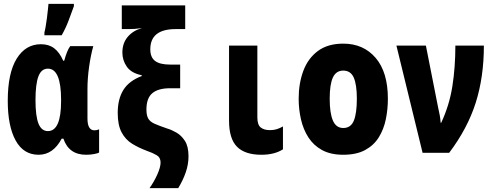

<svg xmlns="http://www.w3.org/2000/svg" viewBox="-20 -788 2540 990"><path d="M179 10Q101 10 60.5 -64Q20 -138 20 -268Q20 -411 66 -485.5Q112 -560 191 -560Q232 -560 259.5 -539Q287 -518 306 -475H311Q318 -500 325.5 -519Q333 -538 342 -550H461Q448 -504 439.5 -444Q431 -384 431 -329V-177Q431 -116 467 -116Q479 -116 491 -121V-2Q487 2 467 6Q447 10 424 10Q335 10 307 -73H298Q254 10 179 10ZM227 -112Q295 -112 295 -267V-273Q295 -434 227 -434Q193 -434 178 -394Q163 -354 163 -272Q163 -189 178.5 -150.5Q194 -112 227 -112ZM209 -621Q212 -631 215.5 -651.5Q219 -672 222 -695Q225 -718 227 -738Q229 -758 230 -768H361V-756Q348 -720 333.5 -681.5Q319 -643 298 -606H209Z M751 182Q774 150 791 112Q808 74 808 50Q808 24 787.5 12Q767 0 738 -10Q695 -26 661 -47Q627 -68 607 -105.5Q587 -143 587 -206Q587 -277 616 -324Q645 -371 711 -396V-400Q657 -411 634 -444Q611 -477 611 -517Q611 -566 639 -598.5Q667 -631 712 -643Q690 -640 674.5 -639Q659 -638 642 -638H608V-760H935V-638H886Q755 -638 755 -534Q755 -492 780 -473.5Q805 -455 857 -455H909V-333H857Q796 -333 765.5 -307.5Q735 -282 735 -223Q735 -193 744.5 -176.5Q754 -160 778 -149.5Q802 -139 843 -125Q864 -119 889.5 -104.5Q915 -90 933.5 -61.5Q952 -33 952 18Q952 59 938 100Q924 141 899 182Z M1328 10Q1243 10 1202 -31.5Q1161 -73 1161 -166V-553H1307V-182Q1307 -145 1324 -131Q1341 -117 1372 -117Q1392 -117 1407.5 -122Q1423 -127 1439 -136V-18Q1395 10 1328 10Z M1750 10Q1685 10 1641 -14Q1597 -38 1570.5 -79Q1544 -120 1532 -172Q1520 -224 1520 -279Q1520 -358 1544 -422.5Q1568 -487 1619 -525Q1670 -563 1750 -563Q1854 -563 1917 -489.5Q1980 -416 1980 -279Q1980 -225 1969.5 -173.5Q1959 -122 1933.5 -80.5Q1908 -39 1863 -14.5Q1818 10 1750 10ZM1750 -128Q1789 -128 1804.5 -166Q1820 -204 1820 -279Q1820 -352 1804 -388Q1788 -424 1750 -424Q1713 -424 1696.5 -388.5Q1680 -353 1680 -279Q1680 -205 1696.5 -166.5Q1713 -128 1750 -128Z M2159 0 2024 -553H2176L2239 -234Q2244 -213 2247.5 -193.5Q2251 -174 2252 -155H2255Q2297 -245 2312.5 -343Q2328 -441 2328 -553H2475Q2475 -391 2433 -258.5Q2391 -126 2296 0Z"/></svg>

Font: Noto Sans Mono ExtraCondensed Black
Style: Regular
Weight: 900
Width: 2
Designer: Monotype Design Team
Foundry: Monotype Imaging Inc.
Version: Version 2.014